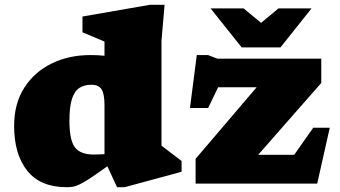

<svg xmlns="http://www.w3.org/2000/svg" viewBox="-20 -767 1420 802"><path d="M738.5 -49.5 500.5 15H469L428.5 -72.5Q386 -42 359.2 -24.2Q332.5 -6.5 315.2 2Q298 10.5 285.5 12.8Q273 15 259 15Q149 15 94 -53.5Q39 -122 39 -241Q39 -334 81.2 -400.2Q123.5 -466.5 195.8 -501.8Q268 -537 357.5 -537Q390.5 -537 416.5 -534V-593.5L324.5 -632V-698L606.5 -747H667.5L654.5 -597V-158.5L738.5 -94.5ZM416.5 -327Q416.5 -375.5 404 -394.2Q391.5 -413 362 -413Q332.5 -413 312 -400Q291.5 -387 280.8 -354.5Q270 -322 270 -262.5Q270 -182 292.8 -151.8Q315.5 -121.5 371 -121.5Q390.5 -121.5 416.5 -123ZM797 0V-103.5L1052 -402.5H891L849.5 -316H773.5L802 -537H849L888 -522H1322V-420.5L1058.5 -120.5H1209L1288.5 -233.5H1357.5L1305 0ZM1281.5 -732 1151.5 -569H989.5L859.5 -732H997.5L1070.5 -671.5L1143.5 -732Z"/></svg>

Font: Newsreader 6pt ExtraBold
Style: Regular
Weight: 800
Designer: Hugues Gentile
Foundry: Production Type
Version: Version 1.003; ttfautohint (v1.8.3)